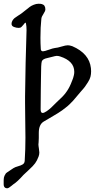

<svg xmlns="http://www.w3.org/2000/svg" viewBox="-44 -811 512 1025"><path d="M172.9 -227.5Q172.9 -208 183.6 -208Q191.4 -208 205.1 -217.3Q218.8 -226.6 229.5 -236.8Q240.2 -247.1 256.8 -263.7Q273.4 -280.3 279.3 -285.2Q319.3 -321.3 338.9 -375Q339.8 -377 342.3 -383.3Q344.7 -389.6 346.7 -395.5Q348.6 -401.4 350.6 -410.2Q352.5 -418.9 352.5 -427.7Q352.5 -485.4 276.4 -509.8Q267.6 -512.7 258.8 -512.7Q252.9 -512.7 231.4 -506.8Q221.7 -503.9 208 -501Q183.6 -496.1 179.2 -483.4Q174.8 -470.7 174.8 -397.5Q173.8 -356.4 173.8 -330.1Q172.9 -290 172.9 -227.5ZM-14.6 192.4Q-24.4 187.5 -24.4 172.9V158.2V151.4Q-24.4 136.7 -20 127.4Q-15.6 118.2 -12.7 114.7Q-9.8 111.3 5.4 101.6Q20.5 91.8 27.3 86.9Q36.1 81.1 52.2 76.7Q68.4 72.3 77.6 66.4Q86.9 60.5 87.9 47.9Q91.8 -13.7 91.8 -76.2Q91.8 -104.5 90.8 -165Q89.8 -225.6 89.8 -261.7V-296.9Q90.8 -395.5 92.8 -475.1Q94.7 -554.7 96.2 -595.2Q97.7 -635.7 97.7 -650.4Q97.7 -670.9 94.7 -685.5Q92.8 -690.4 91.8 -690.4Q89.8 -690.4 80.1 -677.7Q70.3 -665 63.5 -663.1Q61.5 -662.1 54.7 -662.1Q43.9 -662.1 30.8 -667Q17.6 -671.9 17.6 -683.6Q17.6 -693.4 22.9 -701.7Q28.3 -710 33.7 -714.4Q39.1 -718.8 52.2 -727.1Q65.4 -735.4 69.3 -738.3Q77.1 -744.1 92.3 -756.3Q107.4 -768.6 115.2 -774.4Q123 -780.3 136.2 -785.6Q149.4 -791 162.1 -791Q173.8 -791 179.7 -789.1Q198.2 -784.2 198.2 -760.7Q198.2 -752 188 -736.8Q177.7 -721.7 176.8 -710.9Q171.9 -667 171.9 -608.4Q171.9 -580.1 173.8 -548.8Q174.8 -537.1 185.5 -537.1Q193.4 -537.1 216.3 -545.4Q239.3 -553.7 249 -554.7Q262.7 -555.7 284.7 -562.5Q306.6 -569.3 318.4 -569.3Q327.1 -569.3 341.8 -564.5Q432.6 -525.4 441.4 -447.3Q442.4 -442.4 442.4 -430.7Q442.4 -415 439 -401.4Q435.5 -387.7 425.8 -372.6Q416 -357.4 410.2 -349.1Q404.3 -340.8 387.7 -322.3Q371.1 -303.7 366.2 -296.9Q356.4 -284.2 346.2 -273.4Q335.9 -262.7 327.6 -254.4Q319.3 -246.1 307.1 -236.8Q294.9 -227.5 288.1 -222.2Q281.2 -216.8 266.1 -207.5Q251 -198.2 244.1 -194.3Q237.3 -190.4 217.8 -178.7Q198.2 -167 189.5 -162.1Q163.1 -146.5 163.1 -101.6V-74.2Q163.1 -58.6 162.1 -50.8Q162.1 -48.8 161.6 -45.4Q161.1 -42 161.1 -41Q161.1 -33.2 163.6 -18.6Q166 -3.9 166 2.9Q166 13.7 162.1 24.4Q154.3 45.9 143.6 60.5Q132.8 75.2 111.3 94.7Q89.8 114.3 81.1 123Q47.9 160.2 27.3 172.9Q23.4 175.8 16.6 181.6Q9.8 187.5 3.9 190.9Q-2 194.3 -6.8 194.3Q-8.8 194.3 -14.6 192.4Z"/></svg>

Font: Isabella
Style: Medium
Weight: 500
Designer: John Stracke
Version: Version 001.202